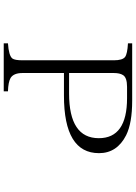

<svg xmlns="http://www.w3.org/2000/svg" viewBox="132 -922 736 1040"><g transform="rotate(90 500.0 -402.0)"><path d="M214.8 -750H525.4Q646.5 -750 712.4 -717.3Q809.6 -668 809.6 -570.3Q809.6 -380.4 497.6 -380.4H375.5V-156.2Q375.5 -107.9 402.3 -91.3Q424.3 -78.6 474.6 -77.1V-54.2H214.8V-77.1Q281.7 -81.5 296.9 -101.1Q306.6 -114.3 306.6 -156.2V-650.4Q306.6 -697.8 288.6 -711.4Q271.5 -724.1 214.8 -727.1ZM375.5 -408.2H486.3Q728.5 -408.2 728.5 -569.3Q728.5 -722.2 511.7 -722.2H450.7Q399.9 -722.2 386.7 -700.2Q375.5 -683.1 375.5 -650.4Z"/></g></svg>

Font: I.Ming
Style: Regular
Weight: 400
Designer: Ichiten Fonts Project
Version: Version 6.11; Dec 27, 2019